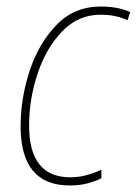

<svg xmlns="http://www.w3.org/2000/svg" viewBox="-20 -557 418 587"><path d="M193 10Q224 10 248 3.5Q272 -3 290 -12V-38Q268 -28 244.5 -21.5Q221 -15 195 -15Q69 -15 69 -173Q69 -254 95 -332Q121 -410 170 -461Q219 -512 287 -512Q335 -512 370 -495L378 -520Q342 -537 287 -537Q207 -537 152.5 -480.5Q98 -424 70.5 -340Q43 -256 43 -171Q43 10 193 10Z"/></svg>

Font: Noto Sans UI SemiCondensed Thin
Style: Italic
Weight: 250
Width: 4
Italic angle: -12°
Designer: Monotype Design Team
Foundry: Monotype Imaging Inc.
Version: Version 1.901